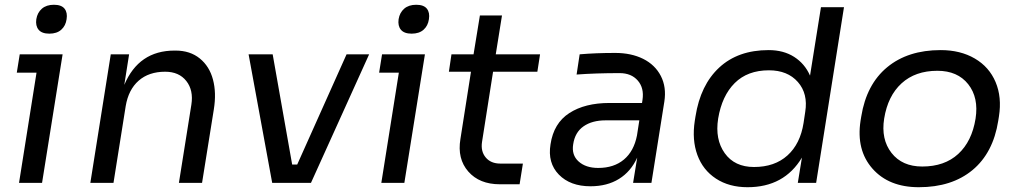

<svg xmlns="http://www.w3.org/2000/svg" viewBox="-20 -760 4224 798"><path d="M130.9 -680.2Q135.3 -707.5 154.1 -723.9Q172.9 -740.2 204.1 -740.2Q235.4 -740.2 248.3 -723.9Q261.2 -707.5 256.8 -680.2Q252.9 -652.8 234.6 -636.5Q216.3 -620.1 185.1 -620.1Q153.8 -620.1 140.4 -636.5Q127 -652.8 130.9 -680.2ZM154.8 0H59.1L131.8 -458H49.8L62 -534.2H240.2L228 -458Z M451.7 0H355.5L440.4 -534.2H516.6L496.6 -407.2Q556.6 -549.8 705.6 -549.8H709.5Q770 -549.8 810.3 -517.1Q850.6 -484.4 865.2 -429.2Q879.9 -374 868.7 -305.2L819.8 0H723.6L775.4 -325.2Q784.7 -384.8 754.4 -423.3Q724.1 -461.9 666.5 -461.9Q598.6 -461.9 556.2 -424.6Q513.7 -387.2 502.4 -318.8Z M1272.5 0H1111.3L1013.2 -534.2H1113.3L1194.3 -76.2H1215.3L1420.4 -534.2H1514.2Z M1636.7 -680.2Q1641.1 -707.5 1659.9 -723.9Q1678.7 -740.2 1710 -740.2Q1741.2 -740.2 1754.2 -723.9Q1767.1 -707.5 1762.7 -680.2Q1758.8 -652.8 1740.5 -636.5Q1722.2 -620.1 1690.9 -620.1Q1659.7 -620.1 1646.2 -636.5Q1632.8 -652.8 1636.7 -680.2ZM1660.6 0H1564.9L1637.7 -458H1555.7L1567.9 -534.2H1746.1L1733.9 -458Z M2139.6 5.9H2057.6Q1972.7 5.9 1926.3 -47.1Q1879.9 -100.1 1893.6 -182.1L1937.5 -461.9H1845.7L1856.4 -534.2H1948.2L1974.6 -695.8H2066.4L2040.5 -534.2H2224.6L2213.4 -461.9H2029.3L1983.4 -169.9Q1977.5 -130.9 1998.8 -105.5Q2020 -80.1 2059.6 -80.1H2153.3Z M2434.1 14.2Q2350.1 14.2 2302.7 -34.4Q2255.4 -83 2268.1 -160.2Q2281.2 -248 2346.2 -290Q2411.1 -332 2513.2 -332H2648.4L2650.4 -345.2Q2657.7 -394 2630.9 -425Q2604 -456.1 2555.2 -456.1Q2455.6 -456.1 2376.5 -450.2L2389.2 -534.2Q2455.6 -540 2537.1 -540Q2603.5 -540 2653.1 -515.4Q2702.6 -490.7 2726.6 -444.3Q2750.5 -397.9 2741.2 -337.9L2687.5 0H2611.3L2628.4 -105Q2602.1 -46.9 2552.7 -16.4Q2503.4 14.2 2434.1 14.2ZM2466.3 -62Q2531.7 -62 2573.2 -96.9Q2614.7 -131.8 2627.4 -196.8L2637.2 -259.8H2497.1Q2440.9 -259.8 2405.3 -234.9Q2369.6 -210 2362.3 -160.2Q2355 -115.7 2384.8 -88.9Q2414.6 -62 2466.3 -62Z M3086.9 18.1Q3010.3 18.1 2955.8 -17.6Q2901.4 -53.2 2878.4 -116Q2855.5 -178.7 2867.7 -257.8L2870.6 -275.9Q2891.1 -406.7 2969.2 -479.2Q3047.4 -551.8 3174.8 -551.8Q3236.3 -551.8 3280.5 -523.7Q3324.7 -495.6 3346.7 -445.8L3392.1 -730H3487.8L3372.1 0H3295.9L3313 -105Q3239.3 18.1 3086.9 18.1ZM3113.8 -65.9Q3199.7 -65.9 3252.9 -114Q3306.2 -162.1 3319.8 -249L3326.7 -294.9Q3338.9 -370.6 3296.1 -419.2Q3253.4 -467.8 3175.8 -467.8Q3086.9 -467.8 3033.7 -414.8Q2980.5 -361.8 2964.8 -267.1Q2951.2 -180.7 2992.2 -123.3Q3033.2 -65.9 3113.8 -65.9Z M3798.8 18.1Q3674.3 18.1 3606.2 -59.1Q3538.1 -136.2 3556.6 -257.8L3559.6 -275.9Q3581.1 -409.2 3667.2 -480.5Q3753.4 -551.8 3889.6 -551.8Q3971.7 -551.8 4031.5 -516.8Q4091.3 -481.9 4117.9 -418.9Q4144.5 -356 4131.8 -275.9L4128.9 -257.8Q4107.9 -124.5 4022 -53.2Q3936 18.1 3798.8 18.1ZM3813 -67.9Q3905.8 -67.9 3962.6 -120.1Q4019.5 -172.4 4034.7 -267.1Q4048.3 -354 4004.2 -409.9Q3960 -465.8 3876 -465.8Q3784.2 -465.8 3727.1 -413.6Q3669.9 -361.3 3654.8 -267.1Q3641.1 -181.2 3685.3 -124.5Q3729.5 -67.9 3813 -67.9Z"/></svg>

Font: Sora Italic
Style: Regular
Weight: 400
Designer: Jonathan Barnbrook, Julián Moncada
Foundry: Barnbrook Fonts
Version: Version 2.000